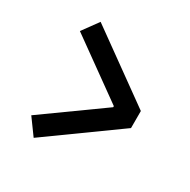

<svg xmlns="http://www.w3.org/2000/svg" viewBox="-146 -792 913 921"><g transform="rotate(30 310.0 -332.0)"><path d="M155.5 -10.5 536.5 -284.5V-379L155.5 -653L91.5 -565L412.5 -334.5V-328.5L91.5 -98.5Z"/></g></svg>

Font: Monaspace Krypton SemiBold
Style: Regular
Weight: 600
Designer: Riley Cran & the Lettermatic Team
Foundry: Lettermatic
Version: Version 1.200 (Monaspace Krypton)